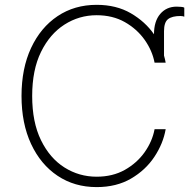

<svg xmlns="http://www.w3.org/2000/svg" viewBox="-20 -757 775 787"><path d="M659.1 -500H613.6Q604.4 -549 573 -593.6Q541.5 -638.1 491.7 -666.4Q441.8 -694.6 376.1 -694.6Q304.3 -694.6 244.3 -656.2Q184.3 -617.9 148.1 -544.2Q111.9 -470.5 111.9 -363.6Q111.9 -256 148.1 -182.2Q184.3 -108.3 244.3 -70.5Q304.3 -32.7 376.1 -32.7Q441.8 -32.7 491.7 -60.7Q541.5 -88.8 573 -133.3Q604.4 -177.9 613.6 -227.3H659.1Q648.8 -168.3 612.7 -114Q576.7 -59.7 517 -24.9Q457.4 9.9 376.1 9.9Q285.5 9.9 216.1 -36.4Q146.7 -82.7 107.4 -166.9Q68.2 -251.1 68.2 -363.6Q68.2 -476.6 107.4 -560.5Q146.7 -644.5 216.1 -690.9Q285.5 -737.2 376.1 -737.2Q456.7 -737.2 516 -702.8Q575.3 -668.3 611.2 -616.5Q611.2 -669.7 636.5 -699.6Q661.9 -729.4 703.1 -729.8Q712 -729.4 722.1 -728.9Q732.2 -728.3 735.4 -725.5V-688.6Q732.2 -689.6 729.2 -690.5Q726.2 -691.4 719.8 -691.4Q685.4 -691.4 668.9 -678.6Q652.3 -665.8 652.3 -628.9V-529.1Q656.6 -514.6 659.1 -500Z"/></svg>

Font: Inter Extra Light BETA
Style: Regular
Weight: 200
Designer: Rasmus Andersson
Foundry: rsms
Version: Version 3.011;git-f93a4a705